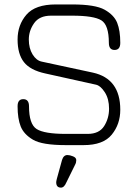

<svg xmlns="http://www.w3.org/2000/svg" viewBox="-20 -649 625 869"><path d="M320.3 95.7 280.3 176.8Q270.5 200.2 255.9 200.2Q234.4 200.2 234.4 175.8Q234.4 171.9 237.3 160.2L260.7 75.2Q267.6 52.7 285.2 52.7Q295.9 52.7 310.5 58.6Q325.2 64.5 325.2 75.7Q325.2 86.9 320.3 95.7ZM168.9 -370.1 400.4 -320.3Q524.4 -293 524.4 -152.3Q524.4 -86.9 485.8 -39.6Q447.3 7.8 358.4 7.8H277.3Q170.9 7.8 129.4 -16.6Q87.9 -41 73.7 -76.7Q59.6 -112.3 59.6 -168Q59.6 -200.2 85.4 -200.2Q111.3 -200.2 111.3 -168Q111.3 -86.9 146 -64.9Q180.7 -43 277.3 -43H377Q428.7 -43 451.2 -78.1Q473.6 -113.3 473.6 -157.2Q473.6 -201.2 454.6 -231Q435.5 -260.7 415 -265.6L185.5 -316.4Q117.2 -331.1 88.4 -367.7Q59.6 -404.3 59.6 -470.2Q59.6 -536.1 99.6 -582.5Q139.6 -628.9 232.4 -628.9H306.6Q411.1 -628.9 453.6 -605Q496.1 -581.1 510.3 -545.9Q524.4 -510.7 524.4 -455.1Q524.4 -422.9 498.5 -422.9Q472.7 -422.9 472.7 -455.1Q472.7 -536.1 438.5 -557.1Q404.3 -578.1 306.6 -578.1H210.9Q158.2 -578.1 134.3 -543.9Q110.4 -509.8 110.4 -470.2Q110.4 -430.7 127.4 -402.8Q144.5 -375 168.9 -370.1Z"/></svg>

Font: Jura
Style: Book
Weight: 400
Version: Version 2.5